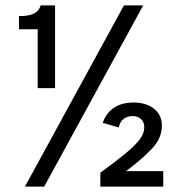

<svg xmlns="http://www.w3.org/2000/svg" viewBox="-20 -688 672 708"><path d="M119 -363V-580H50V-629Q83 -628 103 -637Q123 -646 130 -668H183V-363ZM72 0 437 -668H508L143 0ZM350 0V-51Q409 -94 444.5 -123.5Q480 -153 496 -175Q512 -197 512 -218Q512 -238 500 -249Q488 -260 468 -260Q450 -260 436 -249.5Q422 -239 418 -218L359 -235Q371 -271 400 -290.5Q429 -310 472 -310Q519 -310 548 -287Q577 -264 577 -225Q577 -179 541.5 -141Q506 -103 445 -57H582V0Z"/></svg>

Font: Atkinson Hyperlegible Mono ExtraLight
Style: Regular
Weight: 400
Monospace: yes
Version: Version 2.001